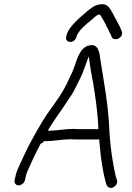

<svg xmlns="http://www.w3.org/2000/svg" viewBox="-20 -869 636 925"><path d="M348.8 -692 350.1 -698C351.3 -700 353 -703.3 355.5 -708L368.6 -726C387.1 -746.5 408.6 -763.3 430.3 -781C440.2 -789.8 447.9 -799 460.5 -799C462.6 -796.3 465 -794.1 466.6 -791C475.6 -776.7 486 -759.5 492.5 -743C499 -732.9 503.8 -723.6 508.4 -712C512.9 -704.8 516 -698.7 518.3 -690C527.4 -672.5 557.8 -678.8 566.5 -699.5C571.2 -710.7 566.8 -718 563.4 -725L557.1 -741C545.8 -762.6 532.5 -786.8 521.5 -808C511.6 -823.9 500.9 -849 473 -849C441.7 -849 421.6 -832.4 400.2 -815C385.6 -801.2 366.3 -786.5 353.1 -773.5C335.7 -756.5 306.9 -727.3 300.1 -698L298.8 -692C295.5 -677.7 304.3 -667 318.5 -667C332.7 -667 345.5 -677.7 348.8 -692ZM100.2 -1 106 -26C106.6 -28.7 108 -33 110 -39C128.9 -82.9 153.1 -135 175.9 -177C182.3 -179 187.5 -182.7 191.4 -188L191.6 -189H199.6C241 -189 279.5 -198 320.7 -198C330.6 -197.3 338.8 -197 345.5 -197H450.5C452.5 -197 454.9 -197.3 457.7 -198C459.5 -180.8 461 -165.7 462.4 -149C466.3 -103 476.1 -40.7 486.5 -2C490.3 12.4 492.9 31.6 507.8 35.5C528.9 41.1 549.7 17.3 543.5 -2C540.7 -10 539.4 -13.5 536.5 -24C521.3 -92.2 510.3 -168.8 506.6 -245C502.1 -361.5 480.8 -472.2 464.2 -577C460.2 -610.5 456.1 -661.3 410.1 -650C367.5 -641 353.1 -592.2 338.5 -548C330.3 -524 323.9 -513.1 313.1 -490C284.7 -424 245.7 -374.1 206.6 -319C175.9 -272.8 142.9 -213.3 115.9 -162C104.5 -140.4 83.7 -93.4 73.9 -73C67.4 -58.4 59.4 -40.8 56 -26L50.2 -1C47.2 12.2 56.3 24 69.5 24C82.7 24 97.2 12.2 100.2 -1ZM211.2 -239H210.2C238.7 -289.6 274 -333.4 304 -381C320 -403.8 332.2 -422.1 344.2 -447C359.5 -477.8 376.7 -509.6 387.1 -542C393.8 -562.1 400.2 -575.5 406.4 -595L406.6 -596C407.6 -594.7 408.2 -593 408.4 -591C414.4 -552.4 419.5 -511.5 428.2 -473C439.3 -404 451.6 -323.1 454 -247H357C350.4 -247 342.8 -247.3 334.3 -248C291.6 -248 253 -239 211.2 -239Z"/></svg>

Font: HoneyBee
Style: BookIt
Weight: 300
Foundry: Cannot Into Space Fonts
Version: Version 0.89